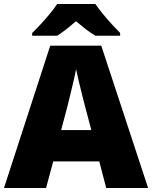

<svg xmlns="http://www.w3.org/2000/svg" viewBox="-20 -947 766 967"><path d="M515 0 480 -134H248L212 0H0L233 -717H490L726 0ZM409 -409Q404 -428 395 -463.5Q386 -499 377 -537Q368 -575 363 -599Q359 -575 350.5 -539Q342 -503 333.5 -468Q325 -433 319 -409L288 -292H440ZM460 -927Q476 -904 498.5 -876.5Q521 -849 544.5 -823.5Q568 -798 585 -781V-767H461Q435 -782 412 -800Q389 -818 363 -840Q337 -818 315.5 -801Q294 -784 268 -767H142V-781Q161 -799 184.5 -824.5Q208 -850 230.5 -877Q253 -904 268 -927Z"/></svg>

Font: Noto Sans Gujarati UI Black
Style: Regular
Weight: 900
Designer: Jelle Bosma - Monotype Design Team, Universal Thirst
Foundry: Monotype Imaging Inc.
Version: Version 2.106; ttfautohint (v1.8.4.7-5d5b)